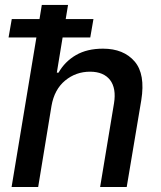

<svg xmlns="http://www.w3.org/2000/svg" viewBox="-20 -747 642 767"><path d="M14.2 -597.3 27 -670.8H137.8L147 -727.3H251.8L242.5 -670.8H353.3L340.6 -597.3H230.1L207 -456.7H213.8Q239.3 -501.4 283.6 -527Q327.8 -552.6 391.3 -552.6Q474.1 -552.6 518.1 -501.1Q561.1 -450.6 544.4 -346.9L486.2 0H380L435.4 -334.2Q440.3 -364 436.3 -387.6Q432.2 -411.2 419.7 -427.4Q407.3 -443.5 387.3 -452.1Q367.2 -460.6 339.8 -460.6Q283 -460.6 240.1 -425.1Q197.1 -389.6 185.7 -323.9L132.5 0H26.3L125.4 -597.3Z"/></svg>

Font: Inter P Medium
Style: Italic
Weight: 500
Italic angle: 9.39999°
Designer: Rasmus Andersson
Foundry: rsms
Version: Version 3.018;git-588b23468